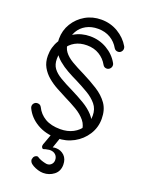

<svg xmlns="http://www.w3.org/2000/svg" viewBox="-161 -738 755 1013"><g transform="rotate(20 217.0 -231.0)"><path d="M38.6 -97.4Q35.8 -103.5 35.8 -108.6Q35.8 -118.8 42.8 -126.4Q49.9 -134.1 61.2 -134.1Q77 -134.1 83.9 -120.5Q100.4 -86.1 133.9 -66.2Q167.5 -46.4 219.6 -46.4Q259.8 -46.4 290.8 -62.6Q321.8 -78.9 339.3 -107.6Q356.9 -136.2 356.9 -171.9Q356.9 -209.1 335.8 -234.6Q314.6 -260.1 281.9 -279.3Q249.2 -298.5 214.2 -316.2Q186.1 -329.5 157.4 -345.5Q128.6 -361.5 104.4 -381.8Q80.1 -402 65.4 -429Q50.8 -456 50.8 -492.6Q50.8 -540 74.6 -578.9Q98.4 -617.8 138.2 -640.9Q178.1 -664 227.6 -664Q278.9 -664 321.4 -638.8Q363.9 -613.5 387.5 -573Q390.9 -566.8 390.9 -559.9Q390.9 -550.1 383.8 -542.2Q376.8 -534.4 366 -534.4Q352 -534.4 344.5 -545.9Q327 -577 297.1 -594.8Q267.1 -612.6 227.6 -612.6Q189.9 -612.6 161.4 -597Q132.9 -581.4 117.3 -554Q101.8 -526.6 101.8 -492.6Q101.8 -461.1 117.8 -439.6Q133.9 -418.1 163.6 -400.4Q193.4 -382.8 235 -362.6Q280.5 -339.8 320 -314.9Q359.5 -290.1 383.4 -256.4Q407.2 -222.6 407.2 -171.9Q407.2 -123.2 381.6 -83.1Q355.9 -42.9 313.2 -19.4Q270.5 4 219.6 4Q155 4 107.8 -23.8Q60.6 -51.5 38.6 -97.4ZM331.1 -68.5Q331.1 -106.5 310.1 -132.1Q289.1 -157.6 256.5 -176.7Q223.9 -195.8 188.9 -212.8Q161.9 -226.6 133.4 -242.1Q104.9 -257.5 80.8 -277.8Q56.6 -298 41.3 -325.2Q26 -352.5 26 -388.9Q26 -436.9 49.8 -475.8Q73.6 -514.6 113.3 -537.9Q153 -561.2 202.2 -561.2Q253.5 -561.2 296.5 -536.1Q339.5 -511 362.5 -469.8Q366.1 -464.6 366.1 -456.8Q366.1 -446.4 358.6 -438.5Q351 -430.6 340.6 -430.6Q325.9 -430.6 318.8 -443.5Q301.9 -474 272.1 -492.2Q242.4 -510.5 202.2 -510.5Q164.5 -510.5 136.2 -494.9Q107.9 -479.2 92.1 -451.9Q76.4 -424.5 76.4 -388.9Q76.4 -357.4 91.5 -336.8Q106.6 -316.2 136.1 -298.7Q165.6 -281.1 210.2 -259.5Q249 -240.1 282.4 -220.2Q315.9 -200.2 339.2 -174.9Q362.6 -149.6 372.5 -113.6ZM186.6 -6.6Q188.9 -13.8 195.3 -18.1Q201.8 -22.4 209.6 -22.4Q221 -22.4 229.1 -13.7Q237.1 -5 233.9 4.4L215.6 57.5Q220.9 55.9 225.3 55.6Q229.8 55.2 234.4 55.2Q261.9 56 280.8 74.2Q299.6 92.5 299.6 125.1Q299.6 161.5 273.5 181.6Q247.4 201.6 213.6 201.6Q199.8 201.6 184.1 196.9Q168.4 192.1 155.4 184.8Q142.4 177.5 137.1 169Q130 157 135 147.6Q136.2 139.4 143 134.2Q149.8 129 158.6 129.6Q169.5 137.1 181.4 141.7Q193.4 146.2 204.1 148.5Q224.5 154.5 237.7 144.1Q250.9 133.6 250.9 116.5Q250.9 98.1 239.1 86.9Q227.4 75.6 207.2 75.6Q203.8 75.6 200.6 76.2Q197.5 76.9 194.4 77.5Q183.1 78.8 175.8 81.9Q168.4 85 164.2 78.2Q156.9 70.2 166.4 49.2Z"/></g></svg>

Font: Libertine-Super Thin
Style: Regular
Weight: 100
Designer: Bastien Sozeau
Foundry: NBR — Bastien Sozeau
Version: Version 2.003;gftools[0.9.33]